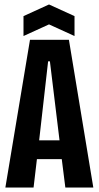

<svg xmlns="http://www.w3.org/2000/svg" viewBox="-20 -838 442 858"><path d="M4 0 114 -660H288L397 0H272L256 -127H145L130 0ZM195 -564 155 -211H246L203 -564ZM85 -677V-766L199 -818L313 -766V-677L199 -729Z"/></svg>

Font: Bricolage Grotesque 48pt Condensed SemiBold
Style: Regular
Weight: 600
Width: 3
Designer: Mathieu Triay
Foundry: Atelier Triay
Version: Version 1.000; ttfautohint (v1.8.4.7-5d5b);gftools[0.9.32]